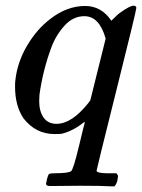

<svg xmlns="http://www.w3.org/2000/svg" viewBox="-20 -462 500 676"><path d="M262 192Q242 192 207.5 192.5Q173 193 157 193Q142 193 142 185Q142 183 143.5 178Q145 173 145 170Q149 154 152.5 151Q156 148 172 148Q219 148 230 141Q238 136 258 52.5Q278 -31 279 -32Q279 -33 272 -29Q237 -1 197 9Q191 10 172 10Q106 10 63 -45Q33 -89 33 -157Q33 -173 34 -179Q41 -243 75.5 -301.5Q110 -360 158 -396Q216 -441 280 -441Q337 -441 372 -389Q397 -414 404 -418Q438 -442 450 -442Q460 -442 460 -434Q460 -425 391 -149Q320 135 320 139Q320 147 354 148Q361 148 365 148H390Q395 155 395.5 156.5Q396 158 393 175Q389 188 383 194H370Q339 192 262 192ZM352 -326Q330 -405 277 -405Q237 -405 206.5 -371Q176 -337 160 -293Q131 -214 119 -129Q119 -126 118.5 -118Q118 -110 118 -106Q118 -70 133.5 -48Q149 -26 179 -26Q232 -26 290 -98L298 -109Z"/></svg>

Font: MathJax_Math
Style: Italic
Weight: 400
Version: Version 1.1